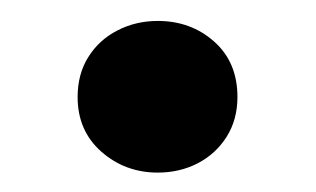

<svg xmlns="http://www.w3.org/2000/svg" viewBox="-20 -154 309 188"><path d="M134.5 15Q102.5 15 79.2 -5.5Q56 -26 56 -59Q56 -81.5 66.5 -98.2Q77 -115 95 -124.2Q113 -133.5 134.5 -133.5Q167 -133.5 189.8 -113.2Q212.5 -93 212.5 -59Q212.5 -37 202 -20.2Q191.5 -3.5 173.8 5.8Q156 15 134.5 15Z"/></svg>

Font: Geologica EX
Style: Regular
Weight: 400
Designer: Sindre Bremnes, Frode Helland
Foundry: Monokrom Skriftforlag AS
Version: Version 1.010;gftools[0.9.28]